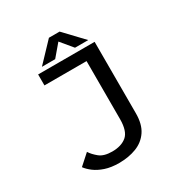

<svg xmlns="http://www.w3.org/2000/svg" viewBox="-197 -1007 1104 1161"><g transform="rotate(-30 355.0 -426.0)"><path d="M536.5 -700V-201Q536.5 -125 505.2 -78.8Q474 -32.5 420.2 -11.8Q366.5 9 299.5 9Q244 9 203 -4.8Q162 -18.5 134.2 -39.5Q106.5 -60.5 91 -82L163.5 -147Q180 -121 210.2 -96.5Q240.5 -72 298 -72Q362 -72 399 -103.2Q436 -134.5 436 -219V-623.5H142V-700ZM508.5 -728.5H416L347.5 -811L277.5 -728.5H185L309.5 -859.5H384Z"/></g></svg>

Font: League Mono
Style: Regular
Weight: 400
Width: 6
Designer: Tyler Finck
Foundry: The League of Moveable Type / Tyler Finck
Version: Version 2.300;RELEASE